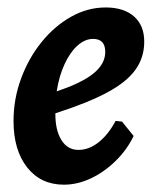

<svg xmlns="http://www.w3.org/2000/svg" viewBox="-20 -493 427 525"><path d="M374.4 -379.2Q374.4 -335.4 349.9 -301.7Q325.5 -268 272.3 -239.7Q219.2 -211.3 131.4 -183.2Q131 -137.3 147.8 -110.2Q164.6 -83.1 194.7 -83.1Q222.9 -83.1 249.3 -103.7Q275.7 -124.3 296.1 -162.4L313.7 -160.5L345.4 -121.2Q327.3 -83.5 296.2 -53Q265.2 -22.6 228.5 -5.3Q191.8 12 154.7 12Q91.6 12 54.3 -35.2Q17 -82.4 17 -162Q17 -222.7 37.7 -278.4Q58.3 -334.2 93.7 -378Q129.1 -421.8 174.4 -447.2Q219.6 -472.6 268.8 -472.6Q318.5 -472.6 346.4 -448.1Q374.4 -423.5 374.4 -379.2ZM234.6 -386.6Q212.2 -386.6 191.8 -368.3Q171.5 -350 156.6 -317.7Q141.6 -285.4 135 -243.3Q204 -266.2 235.9 -292.4Q267.8 -318.5 267.8 -351Q267.8 -386.6 234.6 -386.6Z"/></svg>

Font: Alegreya
Style: Italic
Weight: 400
Italic angle: -7°
Designer: Juan Pablo del Peral
Foundry: Huerta Tipografica
Version: Version 2.009